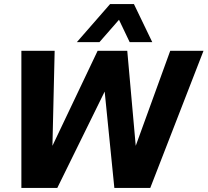

<svg xmlns="http://www.w3.org/2000/svg" viewBox="-20 -932 1029 952"><path d="M86 -680H251L240 -209L464 -680H611L653 -209L824 -680H989L725 0H547L499 -478L264 0H86ZM526 -912H644L735 -723H623L570 -834L473 -723H361Z"/></svg>

Font: Teachers
Style: Bold Italic
Weight: 700
Designer: Alfredo Marco Pradil & Chank Diesel
Version: Version 0.009